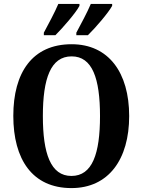

<svg xmlns="http://www.w3.org/2000/svg" viewBox="-20 -951 728 981"><path d="M370 -784V-771H429C469 -810 534 -886 553 -921V-931H444C425 -886 395 -831 370 -784ZM204 -784V-771H263C302 -810 368 -886 386 -921V-931H278C259 -886 229 -831 204 -784ZM345 10C535 10 640 -137 640 -358C640 -580 535 -725 346 -725C145 -725 48 -580 48 -359C48 -137 145 10 345 10ZM345 -52C239 -52 199 -166 199 -358C199 -550 239 -663 346 -663C452 -663 491 -550 491 -358C491 -166 452 -52 345 -52Z"/></svg>

Font: Noto Serif Tamil Condensed
Style: Bold
Weight: 700
Width: 3
Designer: Indian Type Foundry, Tom Grace, and the Monotype Design Team
Foundry: Monotype Imaging Inc.
Version: Version 2.004